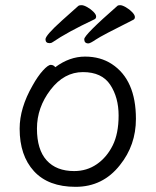

<svg xmlns="http://www.w3.org/2000/svg" viewBox="-20 -705 602 743"><path d="M267 -43Q316 -43 354.5 -69.5Q393 -96 416 -142Q439 -188 439 -258Q439 -328 406.5 -377Q374 -426 301 -426Q228 -426 175.5 -357.5Q123 -289 123 -207.5Q123 -126 160.5 -84.5Q198 -43 267 -43ZM194 -445Q249 -486 309 -486Q369 -486 413 -457Q506 -396 506 -245Q506 -143 444 -66Q378 18 272.5 18Q167 18 111.5 -42.5Q56 -103 56 -207Q56 -287 106 -374Q126 -410 146 -432Q166 -454 176.5 -454Q187 -454 194 -445ZM495 -628Q373 -567 351 -552Q329 -537 322 -537Q306 -537 306 -553.5Q306 -570 434 -682Q437 -685 445 -685Q453 -685 467 -677Q481 -669 491.5 -658Q502 -647 502 -639Q502 -631 495 -628ZM345 -630Q239 -580 184 -542Q179 -538 172 -538Q156 -538 156 -553Q156 -568 218 -624Q280 -680 283.5 -682.5Q287 -685 295.5 -685Q304 -685 317.5 -677.5Q331 -670 341.5 -659.5Q352 -649 352 -641Q352 -633 345 -630Z"/></svg>

Font: ToneOZ-Pinyin-WenKai-Regular
Style: Regular
Weight: 400
Designer: Fontworks Inc.
Foundry: ToneOZ
Version: Version 0.240331